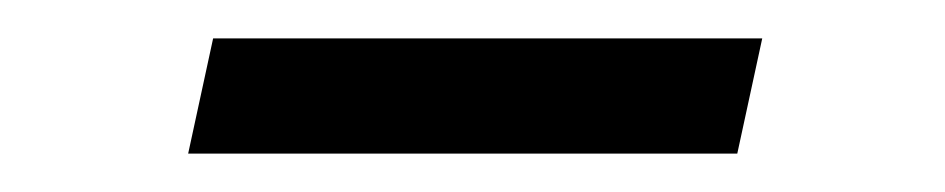

<svg xmlns="http://www.w3.org/2000/svg" viewBox="-20 -354 492 100"><path d="M91 -334H377L364 -274H78Z"/></svg>

Font: Roboto Serif 20pt ExtraLight
Style: Italic
Weight: 250
Italic angle: -10°
Version: Version 1.007